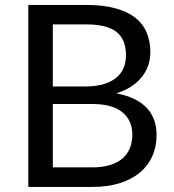

<svg xmlns="http://www.w3.org/2000/svg" viewBox="-20 -736 686 756"><path d="M343 -77H188V-326.5H343C395.7 -326.5 435.2 -315.8 461.5 -294.2C487.8 -272.8 501 -243.5 501 -206.5C501 -187.5 498 -170.1 492 -154.2C486 -138.4 476.6 -124.8 463.8 -113.2C450.9 -101.8 434.5 -92.8 414.5 -86.5C394.5 -80.2 370.7 -77 343 -77ZM188 -640H320C373.3 -640 412.7 -630.2 438 -610.8C463.3 -591.2 476 -560.3 476 -518C476 -500 472.8 -483.4 466.5 -468.2C460.2 -453.1 450.4 -440.2 437.2 -429.5C424.1 -418.8 407.4 -410.5 387.2 -404.5C367.1 -398.5 343.3 -395.5 316 -395.5H188ZM320 -716.5H91.5V0H344.5C384.5 0 420.2 -4.9 451.5 -14.8C482.8 -24.6 509.2 -38.5 530.8 -56.5C552.2 -74.5 568.6 -96 579.8 -121C590.9 -146 596.5 -173.7 596.5 -204C596.5 -248.7 583.2 -284.8 556.8 -312.2C530.2 -339.8 490.7 -358.5 438 -368.5C460.7 -375.5 480.4 -384.6 497.2 -395.8C514.1 -406.9 528 -419.5 539 -433.5C550 -447.5 558.2 -462.6 563.8 -478.8C569.2 -494.9 572 -511.8 572 -529.5C572 -558.5 567.2 -584.6 557.5 -607.8C547.8 -630.9 532.8 -650.5 512.2 -666.5C491.8 -682.5 465.6 -694.8 433.8 -703.5C401.9 -712.2 364 -716.5 320 -716.5Z"/></svg>

Font: LatoLatin
Style: Regular
Weight: 400
Designer: Lukasz Dziedzic with Adam Twardoch and Botio Nikoltchev
Foundry: tyPoland Lukasz Dziedzic
Version: Version 2.015; 2015-08-06; http://www.latofonts.com/